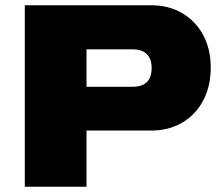

<svg xmlns="http://www.w3.org/2000/svg" viewBox="-20 -708 834 728"><path d="M74 0V-688H554Q620 -688 671 -658Q722 -628 750.5 -575Q779 -522 779 -452Q779 -380 750 -326Q721 -272 670 -242.5Q619 -213 554 -213H308V0ZM308 -379H482Q519 -379 537 -397Q555 -415 555 -450Q555 -474 546.5 -489.5Q538 -505 522.5 -513Q507 -521 482 -521H308Z"/></svg>

Font: Archivo SemiBold SemiExpanded Black
Style: Regular
Weight: 900
Width: 6
Version: Version 2.001